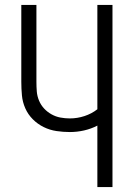

<svg xmlns="http://www.w3.org/2000/svg" viewBox="-20 -755 540 775"><path d="M373 0V-248Q348 -235 319.5 -228.5Q291 -222 262 -222Q235 -222 208 -226Q181 -230 156.5 -242Q132 -254 112.5 -273.5Q93 -293 82 -318Q71 -343 68.5 -370Q66 -397 66 -425V-735H127V-425Q127 -405 128.5 -386Q130 -367 137.5 -349Q145 -331 158 -317Q171 -303 188 -293.5Q205 -284 224 -280.5Q243 -277 262 -277Q292 -277 321 -286.5Q350 -296 373 -314V-735H434V0Z"/></svg>

Font: Iosevka Light
Style: Regular
Weight: 300
Monospace: yes
Designer: Belleve Invis
Foundry: Belleve Invis
Version: Version 32.5.0; ttfautohint (v1.8.4)